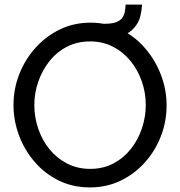

<svg xmlns="http://www.w3.org/2000/svg" viewBox="-20 -814 788 839"><path d="M373 5Q298 5 237 -25Q176 -55 131.5 -106.5Q87 -158 63 -222.5Q39 -287 39 -355Q39 -426 64.5 -490.5Q90 -555 135.5 -605.5Q181 -656 242 -685.5Q303 -715 375 -715Q450 -715 511 -684Q572 -653 616 -601Q660 -549 684 -485Q708 -421 708 -354Q708 -283 683 -218.5Q658 -154 612.5 -103.5Q567 -53 506 -24Q445 5 373 5ZM130 -355Q130 -301 147.5 -250.5Q165 -200 197 -161Q229 -122 274 -99Q319 -76 374 -76Q431 -76 476 -100Q521 -124 552.5 -164Q584 -204 600.5 -254Q617 -304 617 -355Q617 -409 599.5 -459Q582 -509 549.5 -548.5Q517 -588 472.5 -610.5Q428 -633 374 -633Q317 -633 272 -609.5Q227 -586 195.5 -546Q164 -506 147 -456.5Q130 -407 130 -355ZM430 -646 432 -710Q467 -710 484.5 -716Q502 -722 512 -733Q522 -746 525 -760.5Q528 -775 529 -794H601Q599 -766 592.5 -740.5Q586 -715 566 -692Q547 -669 510.5 -657.5Q474 -646 430 -646Z"/></svg>

Font: Raleway Medium
Style: Regular
Weight: 500
Designer: Matt McInerney, Pablo Impallari, Rodrigo Fuenzalida
Foundry: Matt McInerney, Pablo Impallari, Rodrigo Fuenzalida
Version: Version 4.026